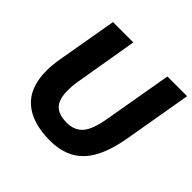

<svg xmlns="http://www.w3.org/2000/svg" viewBox="-179 -895 1088 1088"><g transform="rotate(45 365.5 -351.0)"><path d="M65 -254Q65 -299 75 -357L137 -715H300L234 -326Q229 -296 229 -260Q229 -190 259 -158Q289 -126 355 -126Q416 -126 450.5 -165Q485 -204 502 -305L573 -715H731L661 -308Q632 -139 559.5 -63Q487 13 359 13Q217 13 141 -53.5Q65 -120 65 -254Z"/></g></svg>

Font: Nebula Sans Bold
Style: Regular
Weight: 700
Italic angle: -9°
Designer: Paul D. Hunt for Adobe (as Source Sans)
Foundry: Nebula Entertainment & Broadcasting LLC
Version: Version 1.010